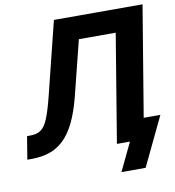

<svg xmlns="http://www.w3.org/2000/svg" viewBox="-112 -811 956 1050"><g transform="rotate(-10 366.0 -286.0)"><path d="M-18.1 0 2.9 -127.4H22.5Q58.1 -127.4 80.8 -143.6Q103.5 -159.7 120.8 -202.6Q138.2 -245.6 158.2 -326.2L257.8 -727.5H750L629.4 0H479.5L578.6 -600.1H374L297.4 -293.9Q275.9 -210 248 -153.3Q220.2 -96.7 184.6 -63Q148.9 -29.3 104.5 -14.6Q60.1 0 5.4 0ZM477.1 156.2 551.8 0H511.7L531.2 -115.2H741.2L611.3 156.2Z"/></g></svg>

Font: Inter 28pt
Style: Bold Italic
Weight: 700
Italic angle: -9.3988°
Designer: Rasmus Andersson
Foundry: rsms
Version: Version 4.001;git-66647c0bb